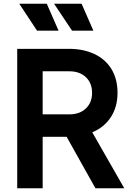

<svg xmlns="http://www.w3.org/2000/svg" viewBox="-20 -1006 701 1026"><path d="M72 -745H349Q425 -745 484 -717.5Q543 -690 575.5 -637Q608 -584 608 -510Q608 -434 572 -379.5Q536 -325 473 -299L644 0H490L336 -275H208V0H72ZM351 -395Q406 -395 439 -426.5Q472 -458 472 -510Q472 -562 439 -593.5Q406 -625 351 -625H208V-395ZM269 -986H416L479 -842H365ZM230 -986 293 -842H178L83 -986Z"/></svg>

Font: Eudoxus Sans
Style: Bold
Weight: 700
Designer: Stijn de Vries
Foundry: tokotype
Version: Version 2.005